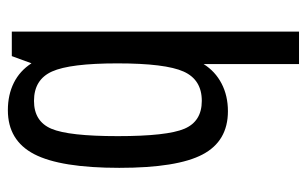

<svg xmlns="http://www.w3.org/2000/svg" viewBox="-166 -604 780 488"><g transform="rotate(90 224.0 -360.0)"><path d="M60.3 0H122.6L140.9 -50Q160 -20.4 190.4 -5.2Q220.9 10 260.1 10Q337 10 371.8 -56.9Q406.6 -123.9 406.6 -273.1Q406.6 -420.6 372.6 -484.9Q338.7 -549.3 262.7 -549.3Q223.3 -549.3 192.4 -533.2Q161.4 -517.1 142.9 -487.6V-730H60.3ZM141.1 -268.3Q141.1 -390.6 161.9 -436.7Q182.6 -482.9 236.4 -482.9Q288.4 -482.9 307.2 -438.8Q326 -394.7 326 -269.4Q326 -144.6 307.2 -100.5Q288.4 -56.4 236.4 -56.4Q182.3 -56.4 161.7 -102.3Q141.1 -148.1 141.1 -268.3Z"/></g></svg>

Font: Secuela Black
Style: Regular
Weight: 900
Designer: Fernando Haro
Foundry: deFharo
Version: Version 1.704